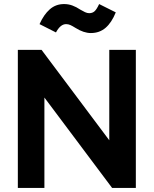

<svg xmlns="http://www.w3.org/2000/svg" viewBox="-20 -927 758 947"><path d="M533 0 139 -526 199 -543V0H68V-681H185L570 -167L519 -160V-681H650V0ZM428 -764Q393 -764 353 -789Q337 -799 327 -803.5Q317 -808 306 -808Q278 -808 256 -767L175 -808Q196 -855 225.5 -881Q255 -907 296 -907Q317 -907 336.5 -900Q356 -893 377 -879Q389 -872 399.5 -867Q410 -862 420 -862Q436 -862 446.5 -871.5Q457 -881 469 -907L551 -866Q531 -816 501 -790Q471 -764 428 -764Z"/></svg>

Font: Gabarito SemiBold
Style: Regular
Weight: 600
Designer: Leandro Assis / Alvaro Franca / Felipe Casaprima
Foundry: Naipe Foundry
Version: Version 1.000